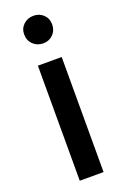

<svg xmlns="http://www.w3.org/2000/svg" viewBox="-149 -817 562 864"><g transform="rotate(-20 132.0 -384.5)"><path d="M75 -551H189V0H75ZM133 -637Q104 -637 84.5 -656Q65 -675 65 -704Q65 -732 84.5 -750.5Q104 -769 133 -769Q161 -769 180 -750.5Q199 -732 199 -704Q199 -675 180 -656Q161 -637 133 -637Z"/></g></svg>

Font: SVN-Poppins Medium
Style: Regular
Weight: 500
Designer: Ninad Kale (Devanagari), Jonny Pinhorn (Latin)
Foundry: Indian Type Foundry
Version: Version 3.002 2017; ttfautohint (v1.8.3)